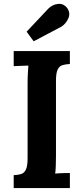

<svg xmlns="http://www.w3.org/2000/svg" viewBox="-20 -961 427 981"><path d="M337 -634Q315 -633 299 -628Q283 -623 274.5 -605.5Q266 -588 266 -547V-164Q266 -137 265 -112Q264 -87 262 -74Q278 -76 302.5 -76.5Q327 -77 337 -77V0H50V-66Q73 -67 88.5 -72Q104 -77 112.5 -95Q121 -113 121 -153V-536Q121 -563 122.5 -588Q124 -613 125 -626Q109 -625 85 -624.5Q61 -624 50 -623V-700H337ZM152 -750 116 -799 227 -917Q248 -938 276.5 -941Q305 -944 324 -919Q341 -894 329 -867Q317 -840 294 -825Z"/></svg>

Font: Lora
Style: Bold
Weight: 700
Designer: Olga Karpushina, Alexei Vanyashin (Cyrillic)
Foundry: Cyreal
Version: Version 3.006; ttfautohint (v1.8.4.7-5d5b);gftools[0.9.30]